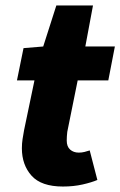

<svg xmlns="http://www.w3.org/2000/svg" viewBox="-20 -670 440 702"><path d="M210 12Q131 12 95.5 -27.5Q60 -67 60 -128Q60 -145 62.5 -161.5Q65 -178 68 -194L106 -376H42L66 -494L138 -500L186 -650H320L292 -500H400L376 -376H264L226 -188Q225 -179 224.5 -171.5Q224 -164 224 -156Q224 -134 236.5 -123Q249 -112 268 -112Q279 -112 289 -114.5Q299 -117 308 -120L336 -12Q315 -3 282 4.5Q249 12 210 12Z"/></svg>

Font: Source Sans 3 ExtraLight Black
Style: Italic
Weight: 900
Italic angle: -11°
Version: Version 3.052;hotconv 1.1.0;makeotfexe 2.6.0